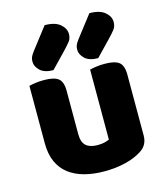

<svg xmlns="http://www.w3.org/2000/svg" viewBox="-114 -839 810 941"><g transform="rotate(-15 291.0 -368.0)"><path d="M52 -484Q63 -487 83.5 -490Q104 -493 128 -493Q178 -493 200 -476.5Q222 -460 222 -413V-193Q222 -152 242 -134.5Q262 -117 300 -117Q323 -117 337.5 -121Q352 -125 360 -129V-484Q371 -487 391.5 -490Q412 -493 436 -493Q486 -493 508 -476.5Q530 -460 530 -413V-104Q530 -54 488 -29Q453 -7 404.5 4.5Q356 16 299 16Q245 16 199.5 4Q154 -8 121 -33Q88 -58 70 -97.5Q52 -137 52 -193ZM201 -752Q253 -752 279 -730Q305 -708 305 -680Q305 -658 294 -643.5Q283 -629 261 -606L186 -528Q141 -528 119 -549Q97 -570 97 -594Q97 -606 100.5 -616Q104 -626 117 -643ZM428 -752Q480 -752 506 -730Q532 -708 532 -680Q532 -658 521 -643.5Q510 -629 488 -606L413 -528Q368 -528 346 -549Q324 -570 324 -594Q324 -606 327.5 -616Q331 -626 344 -643Z"/></g></svg>

Font: Baloo Tammudu 2 ExtraBold
Style: Regular
Weight: 800
Designer: Maithili Shingre, Omkar Shende and Ek Type
Foundry: Ek Type
Version: Version 1.640;hotconv 1.0.111;makeotfexe 2.5.65597; ttfautoh